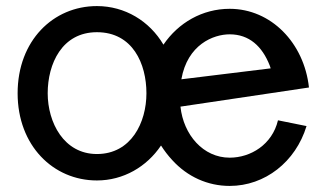

<svg xmlns="http://www.w3.org/2000/svg" viewBox="-20 -544 1064 632"><path d="M299 -524C155 -524 38 -410 38 -237C38 -65 155 50 299 50C386 50 463 5 510 -65C521 -48 533 -32 547 -17C597 38 664 68 736 68C852 68 953 -11 989 -129L895 -148C876 -68 805 -25 736 -25C649 -25 584 -100 574 -193L997 -256C981 -403 872 -515 736 -515C646 -515 567 -469 518 -397C472 -475 391 -524 299 -524ZM462 -237C462 -141 412 -37 299 -37C190 -37 137 -141 137 -237C137 -334 184 -438 299 -438C417 -438 462 -334 462 -237ZM736 -431C800 -431 843 -392 868 -328L871 -319L577 -283C597 -397 682 -431 736 -431Z"/></svg>

Font: McLaren
Style: Regular
Weight: 400
Designer: Astigmatic (AOETI)
Foundry: Astigmatic (AOETI)
Version: Version 1.000